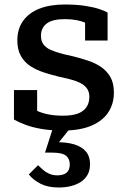

<svg xmlns="http://www.w3.org/2000/svg" viewBox="-20 -568 567 853"><path d="M377 -138Q377 -161 365.5 -176Q354 -191 334.5 -200.5Q315 -210 290.5 -216Q266 -222 239 -228Q206 -236 174 -246.5Q142 -257 115.5 -274Q89 -291 73 -319Q57 -347 57 -389Q57 -439 82.5 -475Q108 -511 155 -529.5Q202 -548 268 -548Q320 -548 358.5 -542Q397 -536 422 -527.5Q447 -519 458 -512V-388H358V-489Q370 -490 377.5 -486.5Q385 -483 389 -477Q393 -471 394.5 -462.5Q396 -454 394 -444Q382 -457 363 -465.5Q344 -474 320.5 -478.5Q297 -483 268 -483Q213 -483 187.5 -463.5Q162 -444 162 -409Q162 -386 173 -371Q184 -356 204 -347Q224 -338 249.5 -331Q275 -324 304 -318Q336 -310 368.5 -299.5Q401 -289 427.5 -271.5Q454 -254 470 -226.5Q486 -199 486 -157Q486 -106 460.5 -68Q435 -30 384.5 -9Q334 12 259 12Q207 12 165.5 5Q124 -2 93.5 -13.5Q63 -25 42 -37V-168H145V-34Q128 -41 119 -49.5Q110 -58 106.5 -67Q103 -76 104 -84Q105 -92 109 -98Q124 -85 146 -75Q168 -65 196.5 -59.5Q225 -54 259 -54Q299 -54 324.5 -63Q350 -72 363.5 -91Q377 -110 377 -138ZM297 -5 230 79 227 64Q276 63 310 73.5Q344 84 362 105.5Q380 127 380 161Q380 189 369 208.5Q358 228 338.5 240.5Q319 253 294 259Q269 265 241 265Q193 265 160.5 248.5Q128 232 108 207L149 166Q158 175 170.5 186Q183 197 199 204Q215 211 235 211Q262 211 276 199Q290 187 290 162Q290 138 273.5 124Q257 110 211 110H180L217 -5Z"/></svg>

Font: Roboto Serif Medium
Style: Regular
Weight: 500
Designer: Greg Gazdowicz
Foundry: Commercial Type
Version: Version 1.008